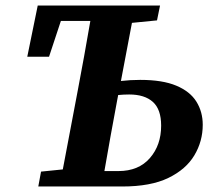

<svg xmlns="http://www.w3.org/2000/svg" viewBox="-20 -677 768 697"><path d="M405 -311Q393 -247 381.5 -183.5Q370 -120 359 -56H410Q483 -56 524 -103Q565 -150 565 -221Q565 -280 535 -307Q505 -334 449 -334Q439 -334 429 -333.5Q419 -333 409 -332ZM79 -471 117 -657H561L550 -603L459 -594L419 -383Q436 -385 453.5 -386Q471 -387 489 -387Q570 -387 620 -366Q670 -345 693 -308Q716 -271 716 -224Q716 -164 685.5 -113Q655 -62 591 -31Q527 0 424 0H119L129 -54L208 -62L262 -347Q274 -410 285.5 -473.5Q297 -537 308 -601H201L158 -471Z"/></svg>

Font: Source Serif Pro
Style: Bold Italic
Weight: 700
Italic angle: -12°
Designer: Frank Grießhammer
Foundry: Adobe Systems Incorporated
Version: Version 3.001;hotconv 1.0.111;makeotfexe 2.5.65597